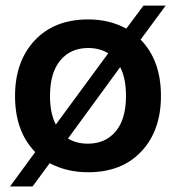

<svg xmlns="http://www.w3.org/2000/svg" viewBox="-20 -612 634 692"><path d="M297.9 8.8Q220.2 8.8 159.2 -23.9L97.2 60.1H16.1L106.9 -64Q34.2 -138.2 34.2 -266.1Q34.2 -390.6 105 -466.3Q175.8 -542 297.9 -542Q375 -542 435.1 -508.8L497.1 -591.8H577.1L486.8 -469.2Q560.1 -394.5 560.1 -266.1Q560.1 -141.6 489.7 -66.4Q419.4 8.8 297.9 8.8ZM160.2 -266.1Q160.2 -203.1 181.2 -163.1L370.1 -419.9Q338.9 -439 297.9 -439Q234.4 -439 197.3 -394.3Q160.2 -349.6 160.2 -266.1ZM225.1 -112.8Q255.4 -94.2 296.9 -94.2Q359.9 -94.2 397 -138.4Q434.1 -182.6 434.1 -266.1Q434.1 -330.1 413.1 -370.1Z"/></svg>

Font: Lumene Sans
Style: Bold
Weight: 600
Designer: Deni Anggara
Version: Version 1.003;Glyphs 3.1.2 (3151)